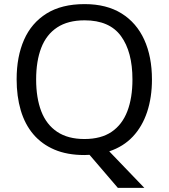

<svg xmlns="http://www.w3.org/2000/svg" viewBox="-20 -796 821 935"><path d="M720 -409Q720 -322 696.5 -251Q673 -180 627 -131Q581 -82 512 -59L683 119H554L416 -42Q410 -42 403.5 -41.5Q397 -41 391 -41Q307 -41 245 -67.5Q183 -94 142 -142.5Q101 -191 81 -259Q61 -327 61 -410Q61 -520 97 -602Q133 -684 206.5 -730Q280 -776 392 -776Q499 -776 572 -730.5Q645 -685 682.5 -602.5Q720 -520 720 -409ZM156 -409Q156 -319 181 -254Q206 -189 258.5 -154Q311 -119 391 -119Q472 -119 523.5 -154Q575 -189 600 -254Q625 -319 625 -409Q625 -544 569 -620.5Q513 -697 392 -697Q311 -697 258.5 -662.5Q206 -628 181 -563.5Q156 -499 156 -409Z"/></svg>

Font: Noto Sans Tamil UI
Style: Regular
Weight: 400
Designer: Jelle Bosma - Monotype Design Team
Foundry: Monotype Imaging Inc.
Version: Version 2.004